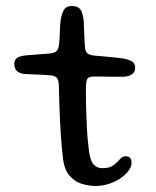

<svg xmlns="http://www.w3.org/2000/svg" viewBox="-20 -607 516 637"><path d="M297.5 10Q275.5 10 251.8 3Q228 -4 210.2 -24.8Q192.5 -45.5 188.5 -85.5Q186.5 -101 184.8 -121Q183 -141 181.5 -164.5Q180 -188 178.8 -213.2Q177.5 -238.5 176.8 -265.2Q176 -292 175.5 -319Q175 -341.5 168.5 -348.8Q162 -356 147 -357Q137.5 -358 121.8 -358.8Q106 -359.5 89.8 -360.2Q73.5 -361 61 -361.5Q44 -363.5 35.8 -371.8Q27.5 -380 27.5 -395Q27.5 -405 32.2 -410.8Q37 -416.5 46.2 -419.5Q55.5 -422.5 67.5 -423.5Q95.5 -425.5 113 -427Q130.5 -428.5 145.5 -429.5Q162 -431.5 168.2 -438Q174.5 -444.5 176 -462Q177.5 -472.5 178 -487.2Q178.5 -502 179.2 -516.8Q180 -531.5 181.5 -542Q185.5 -564.5 193 -575.8Q200.5 -587 218 -587Q232.5 -587 240.5 -581.5Q248.5 -576 252.2 -564.8Q256 -553.5 258 -536Q258.5 -519.5 259 -506.5Q259.5 -493.5 260 -483.5Q260.5 -473.5 261 -465.2Q261.5 -457 262 -449.5Q263.5 -435 270.8 -429.5Q278 -424 293.5 -422.5Q307 -421.5 324.8 -419.8Q342.5 -418 359 -416.5Q375.5 -415 385 -413.5Q404 -411 416.2 -404.2Q428.5 -397.5 428.5 -382.5Q428.5 -369 418.8 -361.2Q409 -353.5 391.5 -352.5Q358 -352 330.2 -352.8Q302.5 -353.5 288 -353Q276 -352.5 270.8 -346.8Q265.5 -341 265 -316Q265 -294 265.2 -271Q265.5 -248 266.5 -225Q267.5 -202 268.5 -180.2Q269.5 -158.5 271.5 -139Q273.5 -119.5 275.5 -104Q280.5 -70.5 292 -59.8Q303.5 -49 320 -49Q344 -49 356.8 -59Q369.5 -69 377.8 -78.8Q386 -88.5 396.5 -88.5Q407 -88.5 411.8 -83Q416.5 -77.5 416.5 -67Q416.5 -53.5 406 -39.8Q395.5 -26 378.5 -14.8Q361.5 -3.5 340.5 3.2Q319.5 10 297.5 10Z"/></svg>

Font: Gluten Light
Style: Regular
Weight: 300
Designer: Tyler Finck
Foundry: Etcetera Type Company
Version: Version 1.300